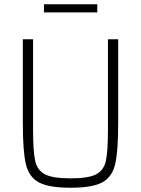

<svg xmlns="http://www.w3.org/2000/svg" viewBox="-20 -872 662 900"><path d="M87 -296V-688H135V-264Q135 -162 145 -117.5Q155 -73 191.5 -54.5Q228 -36 311 -36Q394 -36 430 -54.5Q466 -73 476 -117Q486 -161 486 -264V-688H534V-296Q534 -163 520 -103Q506 -43 460 -17.5Q414 8 311 8Q208 8 161.5 -17.5Q115 -43 101 -103.5Q87 -164 87 -296ZM186 -814V-852H436V-814Z"/></svg>

Font: Saira Semi Condensed ExtraLight
Style: Regular
Weight: 200
Width: 4
Designer: Hector Gatti with collaboration of the Omnibus-Type team
Foundry: Omnibus-Type
Version: Version 1.001; ttfautohint (v1.8)